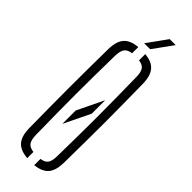

<svg xmlns="http://www.w3.org/2000/svg" viewBox="-311 -967 989 989"><g transform="rotate(45 183.5 -472.0)"><path d="M162 -248V-345.5L232 -490.5V-392.5ZM159 4.5Q105.5 0 81.8 -27.5Q58 -55 57 -112Q56 -196 55.5 -266.5Q55 -337 55 -403Q55 -469 55.5 -538Q56 -607 57 -687Q58 -744.5 81.8 -772.2Q105.5 -800 159 -804.5V-759.5Q129.5 -755.5 118.2 -739.5Q107 -723.5 106 -688Q104.5 -603 103.8 -535.2Q103 -467.5 103 -404Q103 -340.5 103.8 -270.5Q104.5 -200.5 106 -111.5Q107 -75.5 118.2 -60Q129.5 -44.5 159 -40.5ZM210 4.5V-41Q238.5 -45 249.5 -60.8Q260.5 -76.5 261 -111.5Q262.5 -198 263.2 -267Q264 -336 264 -399.2Q264 -462.5 263.2 -531.8Q262.5 -601 261 -688Q260.5 -723 249.5 -739Q238.5 -755 210 -759V-804.5Q262 -799.5 285.2 -771.5Q308.5 -743.5 309.5 -687Q310.5 -607 311.2 -538Q312 -469 312 -403Q312 -337 311.2 -266.5Q310.5 -196 309.5 -112Q308.5 -55.5 285.2 -28.2Q262 -1 210 4.5ZM166.5 -840 244.5 -948H288L210 -840Z"/></g></svg>

Font: Big Shoulders Stencil Text Thin ExtraLight
Style: Regular
Weight: 250
Version: Version 2.001